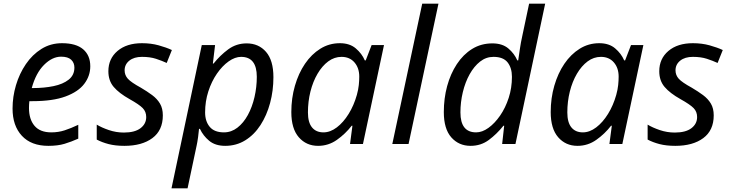

<svg xmlns="http://www.w3.org/2000/svg" viewBox="-20 -780 3955 1040"><path d="M242 10Q149 10 98.5 -44.5Q48 -99 48 -192Q48 -256 66.5 -318.5Q85 -381 120 -432.5Q155 -484 204.5 -515Q254 -546 316 -546Q392 -546 430.5 -513Q469 -480 469 -421Q469 -369 436.5 -326Q404 -283 335 -257.5Q266 -232 156 -232H139Q138 -223 137.5 -213Q137 -203 137 -195Q137 -134 167 -98.5Q197 -63 258 -63Q296 -63 330 -74Q364 -85 404 -104V-29Q366 -12 329.5 -1Q293 10 242 10ZM152 -303H159Q219 -303 270 -313.5Q321 -324 352 -348.5Q383 -373 383 -414Q383 -440 365.5 -456.5Q348 -473 311 -473Q263 -473 218.5 -428.5Q174 -384 152 -303Z M654 10Q605 10 568.5 0.5Q532 -9 504 -24V-105Q530 -89 569.5 -75.5Q609 -62 651 -62Q710 -62 741 -85.5Q772 -109 772 -146Q772 -175 753 -194.5Q734 -214 682 -243Q625 -275 596 -309Q567 -343 567 -394Q567 -462 616.5 -504Q666 -546 749 -546Q798 -546 839.5 -534.5Q881 -523 911 -509L883 -439Q857 -451 825 -461.5Q793 -472 749 -472Q706 -472 680.5 -451.5Q655 -431 655 -399Q655 -373 672.5 -353.5Q690 -334 743 -305Q777 -285 804 -265Q831 -245 846.5 -219Q862 -193 862 -155Q862 -74 805.5 -32Q749 10 654 10Z M909 240 1073 -536H1145L1133 -436H1137Q1172 -480 1216 -512.5Q1260 -545 1316 -545Q1381 -545 1421 -499Q1461 -453 1461 -362Q1461 -289 1443 -222Q1425 -155 1391 -102.5Q1357 -50 1308.5 -20Q1260 10 1200 10Q1146 10 1113 -17.5Q1080 -45 1063 -82H1058Q1057 -66 1053 -37.5Q1049 -9 1045 9L996 240ZM1193 -63Q1233 -63 1266 -88.5Q1299 -114 1322.5 -157Q1346 -200 1358.5 -254Q1371 -308 1371 -364Q1371 -472 1286 -472Q1253 -472 1218.5 -447.5Q1184 -423 1155 -381Q1126 -339 1108.5 -285Q1091 -231 1091 -171Q1091 -123 1116 -93Q1141 -63 1193 -63Z M1703 10Q1639 10 1598.5 -36.5Q1558 -83 1558 -173Q1558 -248 1577.5 -315.5Q1597 -383 1632 -434.5Q1667 -486 1715 -516Q1763 -546 1821 -546Q1874 -546 1907 -518Q1940 -490 1956 -453H1961L1993 -536H2060L1946 0H1876L1889 -99H1885Q1851 -55 1805 -22.5Q1759 10 1703 10ZM1732 -63Q1769 -63 1804.5 -90Q1840 -117 1868.5 -163Q1897 -209 1913 -266Q1921 -295 1923.5 -319.5Q1926 -344 1926 -365Q1926 -412 1900 -442Q1874 -472 1830 -472Q1791 -472 1758 -447.5Q1725 -423 1700 -380.5Q1675 -338 1661.5 -284Q1648 -230 1648 -171Q1648 -117 1670 -90Q1692 -63 1732 -63Z M2105 0 2267 -760H2355L2193 0Z M2529 10Q2465 10 2424.5 -36Q2384 -82 2384 -173Q2384 -247 2402 -313.5Q2420 -380 2454.5 -432.5Q2489 -485 2537.5 -515Q2586 -545 2647 -545Q2701 -545 2733.5 -517.5Q2766 -490 2782 -453H2787Q2792 -487 2796.5 -518Q2801 -549 2809 -585L2846 -760H2933L2772 0H2700L2711 -99H2707Q2671 -54 2628 -22Q2585 10 2529 10ZM2559 -63Q2592 -63 2626 -87.5Q2660 -112 2689 -154Q2718 -196 2735.5 -250Q2753 -304 2753 -364Q2753 -412 2729.5 -442Q2706 -472 2653 -472Q2613 -472 2580.5 -446.5Q2548 -421 2524 -378Q2500 -335 2487 -281Q2474 -227 2474 -171Q2474 -63 2559 -63Z M3108 10Q3044 10 3003.5 -36.5Q2963 -83 2963 -173Q2963 -248 2982.5 -315.5Q3002 -383 3037 -434.5Q3072 -486 3120 -516Q3168 -546 3226 -546Q3279 -546 3312 -518Q3345 -490 3361 -453H3366L3398 -536H3465L3351 0H3281L3294 -99H3290Q3256 -55 3210 -22.5Q3164 10 3108 10ZM3137 -63Q3174 -63 3209.5 -90Q3245 -117 3273.5 -163Q3302 -209 3318 -266Q3326 -295 3328.5 -319.5Q3331 -344 3331 -365Q3331 -412 3305 -442Q3279 -472 3235 -472Q3196 -472 3163 -447.5Q3130 -423 3105 -380.5Q3080 -338 3066.5 -284Q3053 -230 3053 -171Q3053 -117 3075 -90Q3097 -63 3137 -63Z M3638 10Q3589 10 3552.5 0.5Q3516 -9 3488 -24V-105Q3514 -89 3553.5 -75.5Q3593 -62 3635 -62Q3694 -62 3725 -85.5Q3756 -109 3756 -146Q3756 -175 3737 -194.5Q3718 -214 3666 -243Q3609 -275 3580 -309Q3551 -343 3551 -394Q3551 -462 3600.5 -504Q3650 -546 3733 -546Q3782 -546 3823.5 -534.5Q3865 -523 3895 -509L3867 -439Q3841 -451 3809 -461.5Q3777 -472 3733 -472Q3690 -472 3664.5 -451.5Q3639 -431 3639 -399Q3639 -373 3656.5 -353.5Q3674 -334 3727 -305Q3761 -285 3788 -265Q3815 -245 3830.5 -219Q3846 -193 3846 -155Q3846 -74 3789.5 -32Q3733 10 3638 10Z"/></svg>

Font: Noto Sans IKEA
Style: Italic
Weight: 400
Italic angle: -12°
Designer: Monotype Design Team
Foundry: Monotype Imaging Inc.
Version: Version 2.001